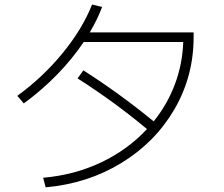

<svg xmlns="http://www.w3.org/2000/svg" viewBox="-20 -801 978 840"><path d="M623 -236.3Q480.5 -355.5 319.3 -458L344.7 -493.2Q500 -394.5 652.3 -270Q711.9 -343.8 745.1 -432.1Q778.3 -520.5 781.7 -617.2H346.2Q296.4 -543 229.5 -474.4Q162.6 -405.8 84 -348.6L55.7 -381.8Q167.5 -462.9 254.2 -568.8Q340.8 -674.8 382.8 -781.2L426.8 -770.5Q405.8 -714.8 372.6 -659.2H827.1V-638.7Q827.1 -467.8 743.4 -323.5Q659.7 -179.2 512 -88.6Q364.3 2 179.7 18.6L168.9 -23.4Q305.7 -35.2 422.4 -90.6Q539.1 -146 623 -236.3Z"/></svg>

Font: Pretendard ExtraLight
Style: Regular
Weight: 200
Designer: Base glyphs from Inter by Rasmus Andersson; Hangeul glyphs from Noto Sans CJK(Source Han Sans) by Jang Soo-young and Kan
Foundry: Kil Hyung-jin
Version: Version 1.309